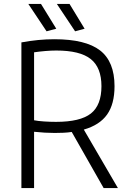

<svg xmlns="http://www.w3.org/2000/svg" viewBox="-20 -949 650 969"><path d="M342 -283Q322 -280 300.5 -279Q279 -278 256 -278Q233 -278 206 -279.5Q179 -281 152 -284V0H88V-735Q131 -743 172.5 -747Q214 -751 254 -751Q412 -751 485 -694.5Q558 -638 558 -514Q558 -424 520.5 -371Q483 -318 403 -295L575 0H503ZM263 -334Q385 -334 438.5 -376Q492 -418 492 -514Q492 -608 438 -651Q384 -694 264 -694Q238 -694 208.5 -691.5Q179 -689 152 -685V-342Q172 -338 202.5 -336Q233 -334 263 -334ZM215 -791 123 -929H187L264 -804ZM359 -791 267 -929H331L407 -804Z"/></svg>

Font: Encode Sans Narrow
Style: Light
Weight: 300
Designer: Pablo Impallari, Andres Torresi
Foundry: Pablo Impallari, Andres Torresi
Version: Version 1.000; ttfautohint (v1.00) -l 8 -r 50 -G 200 -x 14 -